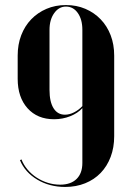

<svg xmlns="http://www.w3.org/2000/svg" viewBox="-20 -730 522 760"><path d="M432 -510V-191Q432 -146 418 -109Q404 -72 378.5 -45.5Q353 -19 317 -4.5Q281 10 238 10Q176 10 127.5 -19Q79 -48 59 -96L65 -99Q73 -78 88.5 -59.5Q104 -41 124.5 -27.5Q145 -14 169 -6.5Q193 1 218 1Q260 1 283 -21.5Q306 -44 306 -85V-302Q288 -282 258 -270Q228 -258 194 -258Q128 -258 89 -301.5Q50 -345 50 -418V-510Q50 -554 64 -590.5Q78 -627 103.5 -653.5Q129 -680 164 -695Q199 -710 241 -710Q283 -710 318 -695Q353 -680 378.5 -653.5Q404 -627 418 -590.5Q432 -554 432 -510ZM306 -310V-612Q306 -653 288 -678.5Q270 -704 241 -704Q213 -704 194.5 -678Q176 -652 176 -612V-374Q176 -327 192 -301.5Q208 -276 237 -276Q255 -276 273.5 -285.5Q292 -295 306 -310Z"/></svg>

Font: Moniqa Black Display
Style: Regular
Weight: 900
Designer: Rajesh Rajput
Foundry: Rajesh Rajput
Version: Version 1.000